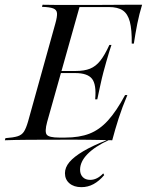

<svg xmlns="http://www.w3.org/2000/svg" viewBox="-39 -591 618 809"><path d="M-18.5 0 -16.1 -8.9Q17.7 -11.3 35.5 -16.9Q53.2 -22.6 62.1 -36.7Q71 -50.8 79 -78.2L194.4 -492.7Q202.4 -521 201.2 -535.5Q200 -550 185.1 -555.6Q170.2 -561.3 137.9 -562.1L140.3 -571Q163.7 -570.2 200.8 -570.2Q237.9 -570.2 288.7 -570.2Q328.2 -570.2 364.9 -570.2Q401.6 -570.2 435.5 -570.6Q469.4 -571 500.4 -571Q531.5 -571 559.7 -571Q547.6 -531.5 539.5 -491.1Q531.5 -450.8 525 -407.3H516.1Q516.9 -466.1 508.1 -499.6Q499.2 -533.1 478.2 -547.2Q457.3 -561.3 419.4 -561.3H296L159.7 -77.4Q148.4 -35.5 158.1 -23.4Q167.7 -11.3 210.5 -11.3H235.5Q295.2 -11.3 337.9 -27.8Q380.6 -44.4 416.1 -83.5Q451.6 -122.6 487.9 -190.3H497.6Q475.8 -138.7 460.9 -92.3Q446 -46 433.9 0Q408.9 -0.8 384.3 -1.2Q359.7 -1.6 334.7 -2Q309.7 -2.4 283.1 -2.4Q256.5 -2.4 227.4 -2.4Q145.2 -2.4 83.5 -2Q21.8 -1.6 -18.5 0ZM191.1 -283.1 193.5 -291.9H357.3L354.8 -283.1ZM362.1 -172.6Q367.7 -234.7 348.8 -258.9Q329.8 -283.1 278.2 -283.1L279.8 -291.9Q316.1 -291.9 340.3 -301.6Q364.5 -311.3 383.5 -335.1Q402.4 -358.9 421.8 -401.6H430.6Q427.4 -392.7 421.4 -373.4Q415.3 -354 408.9 -331Q402.4 -308.1 396.8 -287.1Q393.5 -275 390.3 -261.3Q387.1 -247.6 383.9 -232.7Q380.6 -217.7 377.4 -202.8Q374.2 -187.9 371 -172.6ZM304 197.6Q272.6 197.6 253.6 181.5Q234.7 165.3 234.7 138.7Q234.7 114.5 253.6 91.9Q272.6 69.4 312.1 46Q351.6 22.6 413.7 -1.6L419.4 -0.8Q360.5 26.6 329.4 58.5Q298.4 90.3 298.4 124.2Q298.4 143.5 309.7 155.2Q321 166.9 341.1 166.9Q370.2 166.9 396 139.5L400 146.8Q379 171.8 355.2 184.7Q331.5 197.6 304 197.6Z"/></svg>

Font: Playfair 144pt
Style: Italic
Weight: 400
Italic angle: -15.6°
Designer: Claus Eggers Sørensen
Foundry: Claus Eggers Sørensen
Version: Version 2.001;gftools[0.9.30]